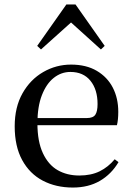

<svg xmlns="http://www.w3.org/2000/svg" viewBox="-20 -827 594 862"><path d="M307 15Q231 15 172 -16Q113 -47 79.5 -108.5Q46 -170 46 -260Q46 -346 81 -408Q116 -470 174 -503.5Q232 -537 299 -537Q367 -537 414.5 -509Q462 -481 486.5 -433.5Q511 -386 511 -325Q511 -289 505 -265H90V-297H370Q398 -297 408 -312Q418 -327 418 -360Q418 -425 386 -464.5Q354 -504 296 -504Q255 -504 221.5 -477.5Q188 -451 168 -399.5Q148 -348 148 -273Q148 -192 172.5 -139.5Q197 -87 239 -63Q281 -39 336 -39Q389 -39 427.5 -58Q466 -77 495 -112L512 -99Q480 -45 428.5 -15Q377 15 307 15ZM433 -605 268 -754H330L164 -605L147 -621L278 -807H319L450 -621Z"/></svg>

Font: Noto Serif JP ExtraLight Medium
Style: Regular
Weight: 500
Version: Version 2.003-H1;hotconv 1.1.1;makeotfexe 2.6.0